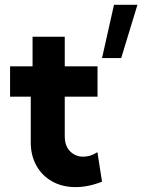

<svg xmlns="http://www.w3.org/2000/svg" viewBox="-20 -762 593 792"><path d="M480 -522.5H400.9L450.2 -742.2H546.9ZM400.9 -12.7Q344.7 9.8 292 9.8Q237.3 9.8 195.6 -13.4Q153.8 -36.6 130.4 -78.4Q106.9 -120.1 106.9 -174.8V-363.3H21.5V-488.3H114.3V-610.4H247.1V-488.3H382.3V-363.3H247.1V-200.2Q247.1 -160.2 269 -137.9Q291 -115.7 323.7 -115.7Q353.5 -115.7 381.8 -134.3Z"/></svg>

Font: Kumbh Sans
Style: Bold
Weight: 700
Version: Version 1.005